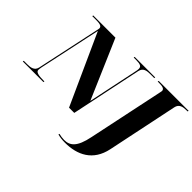

<svg xmlns="http://www.w3.org/2000/svg" viewBox="-204 -1069 1665 1665"><g transform="rotate(45 628.0 -237.0)"><path d="M-32 0H221L223 -10H215C154 -10 115 -17 115 -43C115 -50 116 -59 119 -77L241 -648L535 0H599L735 -649C746 -699 786 -704 829 -704H876L878 -714H626L624 -704H655C703 -704 725 -695 725 -667C725 -660 724 -650 722 -640L624 -172L390 -714H118L116 -704H159C204 -704 235 -700 235 -672C235 -665 232 -654 228 -636L106 -65C96 -17 56 -10 12 -10H-30ZM724 240C874 240 1006 179 1043 1L1178 -647C1188 -697 1228 -704 1272 -704H1285L1288 -714H921L918 -704H931C973 -704 1003 -700 1003 -672C1003 -668 1000 -658 999 -651L853 43C823 192 772 228 702 228C682 228 655 224 637 219L634 229C661 236 685 240 724 240Z"/></g></svg>

Font: Noto Serif Display ExtraBold
Style: Italic
Weight: 800
Italic angle: -12°
Designer: Monotype Design Team
Foundry: Monotype Imaging Inc.
Version: Version 2.009